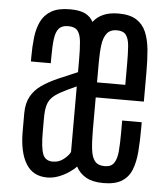

<svg xmlns="http://www.w3.org/2000/svg" viewBox="-53 -789 742 846"><g transform="rotate(5 318.0 -366.0)"><path d="M435.5 8.8Q388.2 8.8 358.9 -7.6Q329.6 -23.9 314 -53.7Q302.7 -41 282 -26.9Q261.2 -12.7 236.3 -3.4Q211.4 5.9 186.5 5.9Q123 5.9 92.3 -44.7Q61.5 -95.2 61.5 -187V-268.6Q62 -312.5 78.6 -342.3Q95.2 -372.1 125 -392.8Q154.8 -413.6 194.8 -431.2Q234.9 -448.7 281.7 -468.3V-519.5Q281.7 -570.3 278.6 -602.8Q275.4 -635.3 262.9 -650.9Q250.5 -666.5 221.2 -666.5Q193.8 -666.5 180.4 -651.6Q167 -636.7 162.8 -604.5Q158.7 -572.3 158.7 -519.5V-497.1H70.8V-517.1Q70.8 -563 75.4 -603.5Q80.1 -644 95 -674.8Q109.9 -705.6 140.4 -723.4Q170.9 -741.2 222.7 -741.2Q265.1 -741.2 289.3 -729.5Q313.5 -717.8 325.7 -694.3Q343.3 -717.3 370.6 -729.2Q397.9 -741.2 437.5 -741.2Q487.3 -741.2 516.4 -722.9Q545.4 -704.6 559.6 -671.4Q573.7 -638.2 577.9 -593.5Q582 -548.8 582 -495.6V-364.3H369.1V-220.2Q369.1 -168.5 373.3 -134Q377.4 -99.6 391.4 -82.8Q405.3 -65.9 434.6 -65.9Q463.4 -65.9 475.8 -84.5Q488.3 -103 491.2 -137.2Q494.1 -171.4 494.1 -217.8V-272.9H580.6V-245.6Q580.6 -189.5 576.9 -142.8Q573.2 -96.2 559.8 -62.3Q546.4 -28.3 516.8 -9.8Q487.3 8.8 435.5 8.8ZM205.1 -65.9Q232.4 -65.9 253.4 -82.8Q274.4 -99.6 281.7 -115.2V-405.3Q240.2 -386.7 214.4 -372.8Q188.5 -358.9 174.6 -344Q160.6 -329.1 155.3 -307.9Q149.9 -286.6 149.9 -253.9V-190.9Q149.9 -123.5 160.9 -94.7Q171.9 -65.9 205.1 -65.9ZM369.1 -430.7H494.1V-522.9Q494.1 -569.8 491.7 -601.8Q489.3 -633.8 477.3 -650.4Q465.3 -667 437 -667Q407.2 -667 392.6 -648.4Q377.9 -629.9 373.5 -596.4Q369.1 -563 369.1 -518.1Z"/></g></svg>

Font: AntonioLight
Style: Regular
Weight: 300
Designer: Vernon Adams
Foundry: Vernon Adams
Version: Version 1.002